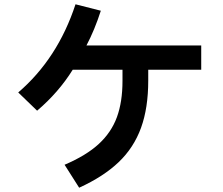

<svg xmlns="http://www.w3.org/2000/svg" viewBox="-20 -838 1040 895"><path d="M918 -626V-513H671V-462Q671 -335 637.5 -242.5Q604 -150 533.5 -82.5Q463 -15 349 37L281 -70Q382 -113 440.5 -167Q499 -221 525 -292Q551 -363 551 -461V-513H319Q253 -407 153 -322L65 -407Q249 -565 332 -818L450 -788Q421 -698 383 -626Z"/></svg>

Font: IBM Plex Sans JP SemiBold
Style: Regular
Weight: 600
Designer: Mike Abbink; Paul van der Laan; Pieter van Rosmalen; Wujin Sim; Yejin Wi; Jinhee Kim; Boomi Park; Yona Kim; Kichan Ma
Foundry: Sandoll Inc.
Version: Version 1.001